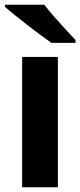

<svg xmlns="http://www.w3.org/2000/svg" viewBox="-20 -786 337 806"><path d="M223 0H73V-547H223ZM166 -766Q183 -744 206.5 -717Q230 -690 254.5 -663.5Q279 -637 297 -618V-606H196Q176 -620 149.5 -639.5Q123 -659 95.5 -680.5Q68 -702 43 -722Q18 -742 1 -757V-766Z"/></svg>

Font: Noto Sans Hebrew Thin
Style: Bold
Weight: 700
Version: Version 3.001